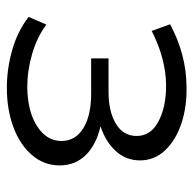

<svg xmlns="http://www.w3.org/2000/svg" viewBox="-22 -550 577 574"><g transform="rotate(90 267.0 -262.5)"><path d="M242 6Q185 6 129 -10Q73 -26 30 -59L53 -112Q91 -84 141 -69.5Q191 -55 240 -55Q313 -56 357 -84.5Q401 -113 401 -157Q401 -199 363 -222.5Q325 -246 259 -246H154V-298H254Q313 -298 349.5 -320Q386 -342 386 -382Q386 -424 343 -447Q300 -470 236 -470Q196 -470 154.5 -459Q113 -448 72 -427L52 -482Q142 -530 235 -531Q297 -533 348 -516Q399 -499 429 -467Q459 -435 459 -392Q459 -350 431 -319.5Q403 -289 357 -274Q413 -261 443.5 -229.5Q474 -198 474 -152Q474 -105 443 -69Q412 -33 359.5 -13.5Q307 6 242 6Z"/></g></svg>

Font: Montserrat
Style: Regular
Weight: 400
Designer: Julieta Ulanovsky
Foundry: Julieta Ulanovsky
Version: Version 9.000; ttfautohint (v1.8.4.7-5d5b)